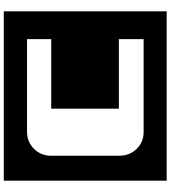

<svg xmlns="http://www.w3.org/2000/svg" viewBox="37 -817 902 1016"><g transform="rotate(-90 488.0 -309.0)"><path d="M936 122V-740H40V122ZM789 0H295C226 0 172 -57 172 -126V-492C172 -561 228 -617 297 -617H789V-489H421V-131H789Z"/></g></svg>

Font: Takraf VEB
Style: Regular
Weight: 400
Designer: Jan Sonntag
Foundry: Jan Sonntag | S FONTS | www.sonntag.nl
Version: Version 2.001